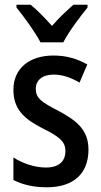

<svg xmlns="http://www.w3.org/2000/svg" viewBox="-20 -786 430 816"><path d="M152 -606H249C272 -651 320 -715 352 -754V-766H292C260 -737 234 -714 201 -676C170 -710 138 -744 110 -766H50V-754C84 -712 130 -649 152 -606ZM356 -150C356 -234 306 -273 230 -314C155 -352 132 -370 132 -408C132 -445 160 -469 208 -469C247 -469 284 -455 318 -435L351 -512C307 -537 261 -550 207 -550C105 -550 37 -495 37 -405C37 -320 84 -280 162 -240C238 -203 258 -181 258 -144C258 -100 230 -74 175 -74C126 -74 73 -93 37 -117V-21C74 -2 120 10 179 10C290 10 356 -46 356 -150Z"/></svg>

Font: Noto Sans Arabic Cond Med
Style: Regular
Weight: 500
Width: 3
Designer: Monotype Design Team, Nadine Chahine, Nizar Qandah and Khaled Hosny
Foundry: Monotype Imaging Inc.
Version: Version 2.012